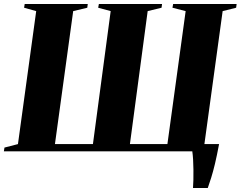

<svg xmlns="http://www.w3.org/2000/svg" viewBox="-36 -763 1214 968"><path d="M937 185Q938.5 168.5 939 143.8Q939.5 119 939.2 92Q939 65 937.5 40.8Q936 16.5 933.5 0L902 -36.5H1068.5Q1057.5 22 1047.8 62.8Q1038 103.5 1029 132.2Q1020 161 1011.5 185ZM-16.5 0 -13.5 -19 54.5 -36.5 146.5 -707 85.5 -724 88.5 -743H406.5L404 -724L333 -707L241 -36.5H432.5L522 -707L459 -724L462.5 -743H781L778.5 -724L708.5 -707L619 -36.5H808L900 -707L833.5 -724L837 -743H1157L1154.5 -724L1086.5 -707L994.5 -36.5L1058 -19L1055.5 0Z"/></svg>

Font: Merriweather 144pt Black
Style: Italic
Weight: 900
Italic angle: -7.8°
Version: Version 2.101